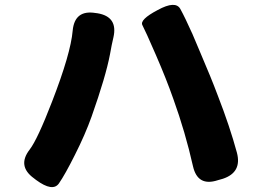

<svg xmlns="http://www.w3.org/2000/svg" viewBox="-20 -751 1040 782"><path d="M127 -18 118 -25Q49 -75 101 -142Q133 -184 192 -337Q268 -533 276 -626Q284 -712 369 -698L377 -697Q461 -683 442 -599Q435 -570 428 -530Q411 -440 353 -276Q327 -203 285 -120Q245 -40 220 -4Q195 32 127 -18ZM867 -17Q785 10 766 -74Q735 -212 686 -348Q658 -428 615 -527Q572 -626 560 -648.5Q548 -671 622 -710Q695 -750 714.5 -714.5Q734 -679 764 -612Q781 -573 797 -534L836 -441Q852 -402 867 -362Q916 -236 945 -129Q966 -49 888 -23Z"/></svg>

Font: Resource Han Rounded KR Heavy
Style: Regular
Weight: 900
Designer: Cyano Hao (round all glyphs); Ryoko NISHIZUKA 西塚涼子 (kana, bopomofo & ideographs); Paul D. Hunt (Latin, Greek & Cyrillic)
Foundry: Cyano Hao
Version: 0.990